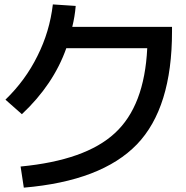

<svg xmlns="http://www.w3.org/2000/svg" viewBox="-20 -822 852 878"><path d="M653.3 -601.6H283.2Q224.6 -435.5 80.1 -299.8L4.9 -366.2Q96.7 -455.1 151.4 -566.4Q207 -676.8 221.7 -801.8L326.2 -794.9Q322.3 -747.1 310.5 -699.2H766.6V-677.7Q766.6 -329.1 606.4 -162.1Q444.3 5.9 88.9 36.1L74.2 -60.5Q371.1 -88.9 504.9 -212.9Q640.6 -336.9 653.3 -601.6Z"/></svg>

Font: RobotoJAA
Style: Medium
Weight: 500
Version: Version 2.05; 2016-11-05